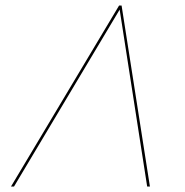

<svg xmlns="http://www.w3.org/2000/svg" viewBox="-20 -678 674 698"><path d="M525 0H515L415 -643L31 0H20L413 -658H422Z"/></svg>

Font: EauTestInfant Hairline
Style: Italic
Weight: 250
Italic angle: -12°
Designer: Christian Thalmann (Catharsis Fonts)
Version: Version 0.001;PS 000.001;hotconv 1.0.88;makeotf.lib2.5.64775